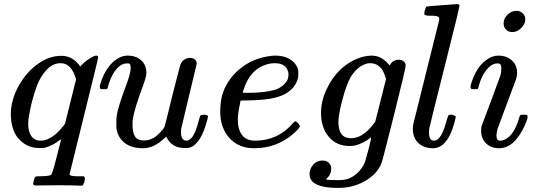

<svg xmlns="http://www.w3.org/2000/svg" viewBox="-20 -714 2644 939"><path d="M262 192Q242 192 207.5 192.5Q173 193 157 193Q142 193 142 185Q142 183 143.5 178Q145 173 145 170Q149 154 152.5 151Q156 148 172 148Q219 148 230 141Q236 137 258 50Q278 -31 279 -32Q279 -33 272 -29Q237 -1 197 9Q191 10 172 10Q106 10 63 -45Q33 -89 33 -157Q33 -173 34 -179Q41 -243 75.5 -301.5Q110 -360 158 -396Q216 -441 280 -441Q337 -441 372 -389Q397 -414 404 -418Q438 -442 450 -442Q460 -442 460 -434Q460 -426 390 -145Q320 136 320 139Q320 147 354 148Q361 148 365 148H390Q395 155 395.5 156.5Q396 158 393 175Q389 188 383 194H370Q339 192 262 192ZM352 -326Q330 -405 277 -405Q237 -405 206.5 -371Q176 -337 160 -293Q131 -214 119 -129Q119 -126 118.5 -118Q118 -110 118 -106Q118 -70 133.5 -48Q149 -26 179 -26Q232 -26 290 -98L298 -109Q307 -145 325 -217.5Q343 -290 352 -326Z M884 10Q818 10 793 -46Q787 -41 781 -35Q731 11 679 11Q626 11 592.5 -13Q559 -37 550 -82Q549 -89 549 -113Q549 -137 551 -150Q558 -193 597 -297Q619 -356 619 -379Q619 -393 616.5 -398.5Q614 -404 605 -404H600Q577 -404 556 -383Q524 -351 507 -287Q507 -286 506 -283.5Q505 -281 504.5 -280.5Q504 -280 503 -279Q502 -278 499.5 -278Q497 -278 495 -278Q493 -278 487 -278H473Q465 -286 470 -301Q490 -370 532 -410Q567 -442 604 -442Q646 -442 671 -418.5Q696 -395 696 -358Q696 -338 678 -291Q637 -181 629 -128Q628 -120 628 -105Q628 -67 640 -47Q652 -27 684 -27Q726 -27 760 -63Q780 -83 785 -95Q787 -99 823 -247Q853 -367 859 -387.5Q865 -408 873 -416Q890 -431 909 -431Q923 -431 932.5 -423.5Q942 -416 942 -402L866 -84Q865 -79 865 -68Q865 -26 893 -26Q916 -29 932 -64Q943 -87 958 -145Q960 -153 978 -153Q997 -153 997 -145Q997 -141 994 -129Q964 -11 908 8Q900 10 884 10Z M1223 11Q1147 11 1102 -39Q1057 -89 1057 -168Q1057 -206 1065 -243Q1086 -321 1151.5 -376Q1217 -431 1309 -441Q1310 -442 1325 -442H1328Q1370 -442 1399.5 -423.5Q1429 -405 1438 -373Q1439 -369 1439 -355Q1439 -337 1437 -330Q1416 -259 1328 -237Q1279 -224 1194 -223Q1157 -223 1156 -221Q1156 -220 1154 -208Q1143 -159 1143 -128Q1143 -81 1164 -53.5Q1185 -26 1227 -26Q1339 -26 1412 -111Q1421 -121 1424 -121Q1428 -121 1437 -112Q1449 -100 1446 -95Q1442 -84 1416 -61Q1334 11 1223 11ZM1391 -353Q1385 -405 1323 -405Q1288 -405 1251 -385Q1202 -356 1178 -294Q1167 -264 1167 -261Q1167 -260 1187 -260Q1220 -260 1248 -262Q1307 -267 1336 -279Q1365 -291 1384 -319Q1391 -334 1391 -353Z M1558 71Q1576 71 1588 82Q1600 93 1600 111Q1600 138 1580 157Q1573 164 1575 164Q1586 167 1635 167Q1673 167 1695 155Q1718 144 1738 121.5Q1758 99 1766 75Q1795 -26 1795 -43Q1759 -13 1715 -2Q1703 0 1690 0Q1625 0 1587.5 -45.5Q1550 -91 1550 -160Q1550 -223 1579 -281Q1625 -377 1711 -420Q1757 -442 1798 -442Q1848 -442 1885 -394Q1887 -396 1889 -399Q1903 -422 1931 -422Q1944 -422 1954 -414Q1964 -406 1964 -394Q1964 -379 1907 -152Q1850 75 1847 80Q1828 134 1768.5 169.5Q1709 205 1635 205Q1520 205 1499 161Q1494 152 1494 137Q1494 111 1512 91Q1530 71 1558 71ZM1868 -328Q1860 -354 1852.5 -368Q1845 -382 1829 -393.5Q1813 -405 1790 -405Q1788 -405 1783.5 -404.5Q1779 -404 1778 -404Q1736 -394 1705 -352Q1677 -315 1652 -217Q1635 -149 1635 -117Q1635 -38 1697 -38Q1754 -38 1807 -108L1815 -118Q1851 -258 1868 -328Z M2098 11Q2053 11 2026 -14.5Q1999 -40 1999 -85Q1999 -97 2000 -102L2128 -616Q2129 -619 2128 -622Q2127 -625 2127 -627Q2127 -629 2125 -630.5Q2123 -632 2121.5 -633Q2120 -634 2117 -634.5Q2114 -635 2112 -635.5Q2110 -636 2105.5 -636.5Q2101 -637 2098.5 -637Q2096 -637 2091 -637Q2086 -637 2083 -637Q2059 -637 2055 -644Q2054 -647 2057 -661Q2062 -680 2066 -682Q2069 -683 2140.5 -688.5Q2212 -694 2215 -694Q2227 -694 2227 -686Q2227 -675 2154 -386Q2081 -97 2079 -83Q2079 -81 2078.5 -74.5Q2078 -68 2078 -65Q2078 -36 2092 -28Q2096 -26 2104 -26.5Q2112 -27 2116 -29Q2144 -45 2166 -131Q2172 -151 2176 -152Q2178 -153 2186 -153H2190Q2208 -148 2209 -144Q2209 -137 2201 -109.5Q2193 -82 2186 -66Q2158 -1 2114 9Q2104 11 2098 11Z M2443 -600Q2443 -623 2462 -642Q2481 -661 2506 -661Q2524 -661 2536.5 -649Q2549 -637 2549 -619Q2549 -597 2529 -577Q2509 -557 2485 -557Q2467 -557 2455 -569Q2443 -581 2443 -600ZM2432 -380Q2432 -404 2415 -404H2413Q2389 -404 2367 -381Q2335 -348 2320 -287Q2320 -286 2319 -283.5Q2318 -281 2317.5 -280.5Q2317 -280 2316 -279Q2315 -278 2312.5 -278Q2310 -278 2308 -278Q2306 -278 2300 -278H2286Q2278 -286 2283 -301Q2309 -387 2359 -421Q2386 -442 2417 -442Q2457 -442 2483 -419Q2509 -396 2509 -357Q2509 -344 2504 -327Q2503 -325 2458 -204L2413 -83Q2408 -61 2408 -51Q2408 -26 2425 -26Q2439 -26 2450 -32Q2494 -53 2519 -137Q2522 -149 2524.5 -151Q2527 -153 2541 -153Q2555 -153 2557 -151Q2563 -147 2558 -130Q2539 -73 2503.5 -31Q2468 11 2420 11Q2382 11 2357.5 -12.5Q2333 -36 2333 -74Q2333 -91 2335 -97Q2336 -99 2381.5 -220.5Q2427 -342 2427 -344Q2432 -360 2432 -380Z"/></svg>

Font: KaTeX_Math
Style: Italic
Weight: 400
Version: Version 3699957226